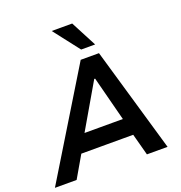

<svg xmlns="http://www.w3.org/2000/svg" viewBox="-180 -1076 1142 1214"><g transform="rotate(-20 391.5 -469.5)"><path d="M-18 0 412 -705H535L740 0H601L548 -198L599 -146H177L243 -198L128 0ZM451 -562 259 -232 239 -262H574L542 -233L457 -562ZM437 -765 302 -939H440L531 -765Z"/></g></svg>

Font: Nunito Sans 6pt
Style: Bold Italic
Weight: 700
Italic angle: -9°
Version: Version 3.101;gftools[0.9.27]